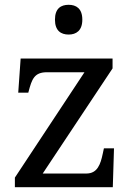

<svg xmlns="http://www.w3.org/2000/svg" viewBox="-20 -780 551 800"><path d="M266 -636C297 -636 323 -652 323 -698C323 -745 297 -760 266 -760C234 -760 209 -745 209 -698C209 -652 234 -636 266 -636ZM42 0H450L455 -162H413L408 -139C399 -96 386 -57 340 -57H158L449 -495V-536H66L56 -394H98L99 -398C113 -451 123 -479 176 -479H332L42 -40Z"/></svg>

Font: Noto Serif Devanagari
Style: Regular
Weight: 400
Designer: Universal Thirst, Indian Type Foundry and the Monotype Design Team
Foundry: Monotype Imaging Inc.
Version: Version 2.004